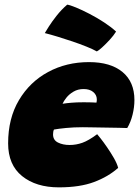

<svg xmlns="http://www.w3.org/2000/svg" viewBox="-20 -799 602 827"><path d="M489 -76Q446.5 -38 385.2 -15Q324 8 233.5 8Q135.5 8 75.2 -40.5Q15 -89 15 -181.5Q15 -289 61.5 -367.5Q108 -446 187 -488.8Q266 -531.5 363.5 -531.5Q456 -531.5 507.5 -489Q559 -446.5 559 -368Q559 -337.5 551 -305Q543 -272.5 528 -247.5Q520 -248 493 -248.5Q466 -249 432.8 -249.5Q399.5 -250 372.2 -250.5Q345 -251 336.5 -251Q298 -251 264.8 -247.8Q231.5 -244.5 212.5 -241Q208.5 -233 208.5 -220Q208.5 -195.5 229.8 -185Q251 -174.5 280 -174.5Q308 -174.5 334.8 -184Q361.5 -193.5 398.5 -221Q401 -218.5 413.2 -203Q425.5 -187.5 441 -165Q456.5 -142.5 470.2 -118.8Q484 -95 489 -76ZM249.5 -352Q264 -354.5 287.2 -356.5Q310.5 -358.5 341 -358.5Q358.5 -358.5 373.8 -358Q389 -357.5 395.5 -357Q396.5 -361 396.8 -364.8Q397 -368.5 397 -372Q396.5 -390.5 381.2 -403Q366 -415.5 340 -415.5Q315.5 -415.5 296.5 -404.2Q277.5 -393 265.8 -378Q254 -363 249.5 -352ZM269.5 -779Q281 -777.5 307.2 -766.8Q333.5 -756 365.8 -739.2Q398 -722.5 428.5 -702.5Q459 -682.5 480 -663Q469.5 -646 452.2 -627.2Q435 -608.5 419.5 -594.5Q404 -580.5 397 -577.5Q380.5 -587 352.5 -598.2Q324.5 -609.5 292 -620.5Q259.5 -631.5 228.2 -641Q197 -650.5 173 -656.5Q176.5 -663 190 -684.2Q203.5 -705.5 224.2 -731.8Q245 -758 269.5 -779Z"/></svg>

Font: Grandstander Black
Style: Italic
Weight: 900
Italic angle: -15°
Designer: Tyler Finck
Foundry: Etcetera Type Co
Version: Version 1.200; ttfautohint (v1.8.3)